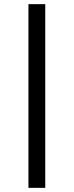

<svg xmlns="http://www.w3.org/2000/svg" viewBox="-20 -725 356 925"><path d="M117 180V-705H198V180Z"/></svg>

Font: Nunito Sans 6pt
Style: Regular
Weight: 400
Version: Version 3.101;gftools[0.9.27]